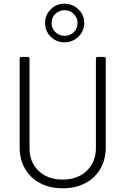

<svg xmlns="http://www.w3.org/2000/svg" viewBox="-20 -1007 697 1035"><path d="M86 -212V-690Q86 -700 96 -700H129Q139 -700 139 -690V-210Q139 -133 188 -86Q237 -39 318 -39Q398 -39 447.5 -86Q497 -133 497 -210V-690Q497 -700 507 -700H540Q550 -700 550 -690V-212Q550 -147 521 -97Q492 -47 439.5 -19.5Q387 8 318 8Q249 8 196.5 -19.5Q144 -47 115 -97Q86 -147 86 -212ZM223 -883Q223 -927 253.5 -957Q284 -987 328 -987Q372 -987 403 -956.5Q434 -926 434 -883Q434 -840 403 -809.5Q372 -779 328 -779Q284 -779 253.5 -809Q223 -839 223 -883ZM398 -883Q398 -912 377.5 -932Q357 -952 328 -952Q299 -952 278.5 -932Q258 -912 258 -883Q258 -854 278.5 -834Q299 -814 328 -814Q358 -814 378 -833.5Q398 -853 398 -883Z"/></svg>

Font: Barlow Light
Style: Regular
Weight: 300
Designer: Jeremy Tribby
Foundry: Tribby Type
Version: Version 1.422